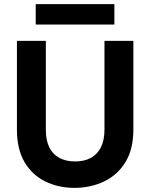

<svg xmlns="http://www.w3.org/2000/svg" viewBox="-20 -898 727 930"><path d="M341 12Q263 12 199.5 -19Q136 -50 99 -112.5Q62 -175 62 -271V-700H202V-270Q202 -219 218.5 -185Q235 -151 267 -133.5Q299 -116 344 -116Q389 -116 420.5 -133.5Q452 -151 469 -185Q486 -219 486 -270V-700H626V-271Q626 -175 587.5 -112.5Q549 -50 484 -19Q419 12 341 12ZM153 -779V-878H534V-779Z"/></svg>

Font: DM Sans 10pt ExtraBold
Style: Regular
Weight: 800
Version: Version 4.004;gftools[0.9.30]